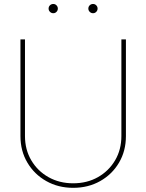

<svg xmlns="http://www.w3.org/2000/svg" viewBox="-20 -923 726 953"><path d="M343.3 9.3Q269 9.3 209.7 -24.2Q150.4 -57.6 116 -115.7Q81.5 -173.8 81.5 -247.6V-727.5H104V-247.6Q104 -180.2 135.3 -127.2Q166.5 -74.2 220.7 -43.7Q274.9 -13.2 343.3 -13.2Q412.1 -13.2 466.1 -43.7Q520 -74.2 551.3 -127.2Q582.5 -180.2 582.5 -247.6V-727.5H605V-247.6Q605 -173.8 570.8 -115.7Q536.6 -57.6 477.3 -24.2Q418 9.3 343.3 9.3ZM441.9 -857.4Q432.1 -857.4 425.3 -864.3Q418.5 -871.1 418.5 -880.4Q418.5 -890.1 425.3 -896.7Q432.1 -903.3 441.9 -903.3Q451.2 -903.3 457.8 -896.5Q464.4 -889.6 464.4 -880.4Q464.4 -871.1 457.8 -864.3Q451.2 -857.4 441.9 -857.4ZM244.6 -857.4Q234.9 -857.4 228 -864.3Q221.2 -871.1 221.2 -880.4Q221.2 -890.1 228 -896.7Q234.9 -903.3 244.6 -903.3Q253.9 -903.3 260.5 -896.5Q267.1 -889.6 267.1 -880.4Q267.1 -871.1 260.5 -864.3Q253.9 -857.4 244.6 -857.4Z"/></svg>

Font: Inter 24pt Thin
Style: Regular
Weight: 250
Designer: Rasmus Andersson
Foundry: rsms
Version: Version 4.001;git-66647c0bb